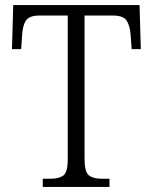

<svg xmlns="http://www.w3.org/2000/svg" viewBox="-20 -734 599 754"><path d="M148 0V-32H178Q212 -32 229 -45Q246 -58 246 -108V-673H135Q95 -673 82 -653.5Q69 -634 67 -597L63 -541H27L32 -714H528L533 -541H497L493 -597Q490 -634 477 -653.5Q464 -673 423 -673H312V-111Q312 -59 329 -45.5Q346 -32 380 -32H410V0Z"/></svg>

Font: Noto Serif SemiCondensed Light
Style: Regular
Weight: 300
Width: 4
Designer: Monotype Design Team
Foundry: Monotype Imaging Inc.
Version: Version 2.013